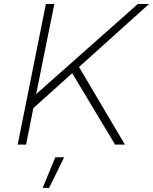

<svg xmlns="http://www.w3.org/2000/svg" viewBox="-20 -720 762 956"><path d="M602 0H553L339.5 -355.5L146 -181.5L110 0H68L208.5 -700H250.5L160 -251.5L666 -700H722L373.5 -386.5ZM224.5 215.5H192.5L255.5 63H299.5Z"/></svg>

Font: Argentum Sans ExtraLight
Style: Italic
Weight: 200
Italic angle: -11°
Designer: Julieta Ulanovsky (font), Cristiano Sobral (main changes and remaster)
Foundry: Julieta Ulanovsky (font), Cristiano Sobral (main changes and remaster)
Version: Version 2.007;June 15, 2022;FontCreator 14.0.0.2814 64-bit; 